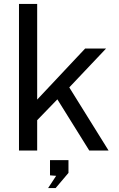

<svg xmlns="http://www.w3.org/2000/svg" viewBox="-20 -763 602 973"><path d="M530.3 0H432.5L270.7 -259.6L168.4 -153.9V0H76.2V-743H168.4V-258.3L411.4 -517H517.5L331.1 -320.1ZM223.8 190.1 264.6 128 233.4 125.6V48.5H327V113.2L261.9 190.1Z"/></svg>

Font: Public Sans Thin
Style: Regular
Weight: 100
Designer: The Public Sans project authors (U.S. Web Design System). Libre Franklin designed by Pablo Impallari and Rodrigo Fuenzal
Version: Version 1.008